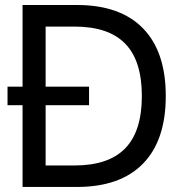

<svg xmlns="http://www.w3.org/2000/svg" viewBox="-20 -740 723 760"><path d="M9.8 -323.7V-397H69.3V-720.2H284.7Q456.1 -720.2 546.1 -627.7Q636.2 -535.2 636.2 -359.9Q636.2 -184.6 546.1 -92.3Q456.1 0 284.7 0H69.3V-323.7ZM160.6 -634.8V-397H332.5V-323.7H160.6V-85H274.4Q409.7 -85 475.6 -152.8Q541.5 -220.7 541.5 -359.9Q541.5 -499.5 475.6 -567.1Q409.7 -634.8 274.4 -634.8Z"/></svg>

Font: Vela Sans Med
Style: Regular
Weight: 500
Designer: Principal design: Mikhail Sharanda - project Manrope.
Design modification: Ravid Balaliev
Foundry: Mikhail Sharanda
Version: Version 1.001